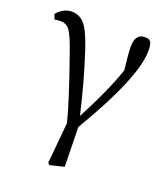

<svg xmlns="http://www.w3.org/2000/svg" viewBox="-135 -622 799 923"><g transform="rotate(20 264.0 -160.5)"><path d="M447.3 -528.3Q471.7 -528.3 478.5 -515.6Q485.4 -502.9 485.4 -471.7Q485.4 -335 293.9 -12.7L297.9 189.5L225.6 207L216.8 198.2L236.3 -11.7Q210.9 -114.3 129.9 -342.8Q104.5 -415 87.4 -438.5Q70.3 -461.9 41 -461.9Q20.5 -461.9 9.8 -459L0 -484.4Q34.2 -524.4 77.1 -523.4Q114.3 -523.4 140.6 -494.6Q167 -465.8 196.3 -377.9Q244.1 -234.4 283.2 -65.4Q368.2 -225.6 408.2 -343.8Q398.4 -431.6 398.4 -461.9Q398.4 -528.3 447.3 -528.3Z"/></g></svg>

Font: Bpmf Zihi Serif Regular
Style: Regular
Weight: 400
Foundry: But Ko
Version: Version 1.320